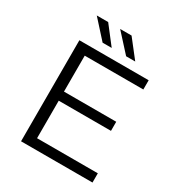

<svg xmlns="http://www.w3.org/2000/svg" viewBox="-203 -1017 1075 1152"><g transform="rotate(30 334.5 -440.5)"><path d="M180 -387H550V-324H180ZM188 -64H609V0H114V-700H594V-636H188ZM405 -757 292 -881H371L468 -757ZM242 -757 130 -881H209L305 -757Z"/></g></svg>

Font: MOST Montserrat
Style: Regular
Weight: 400
Designer: Julieta Ulanovsky
Foundry: Julieta Ulanovsky
Version: Version 8.000;March 11, 2024;FontCreator 15.0.0.2926 64-bit